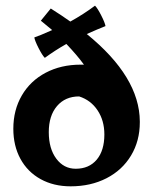

<svg xmlns="http://www.w3.org/2000/svg" viewBox="-20 -646 551 677"><path d="M473 -215Q473 -149 442 -97.5Q411 -46 355.5 -17.5Q300 11 229 11Q169 11 123 -14.5Q77 -40 52 -86Q27 -132 27 -192Q27 -258 57 -309.5Q87 -361 141 -389.5Q195 -418 264 -418H276Q253 -450 214 -491Q175 -469 138 -442Q129 -451 116 -476.5Q103 -502 101 -514Q117 -519 164 -540L124 -573L159 -616Q200 -590 228 -570Q275 -596 315 -626Q324 -617 337 -591.5Q350 -566 352 -554Q324 -543 286 -526Q472 -375 473 -218V-217V-216ZM348 -172Q348 -221 324 -257Q300 -293 259 -306Q210 -306 181 -272Q152 -238 152 -180Q152 -122 178.5 -86.5Q205 -51 247 -51Q294 -51 321 -83Q348 -115 348 -172Z"/></svg>

Font: Mirza
Style: Bold
Weight: 700
Designer: Arabic design by Kourosh Beigpour, Latin design by Eduardo Tunni, engineering by Lasse Fister
Version: Version 1.0010g